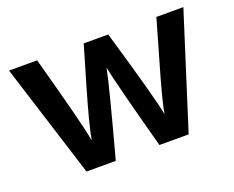

<svg xmlns="http://www.w3.org/2000/svg" viewBox="-88 -654 977 802"><g transform="rotate(-20 400.5 -253.5)"><path d="M303 0H173L13 -507H138Q224 -194 238 -115Q248 -176 296 -340L345 -507H454Q548 -187 561 -114Q571 -173 620 -340L668 -507H788L627 0H497Q415 -303 400 -379Q385 -302 303 0Z"/></g></svg>

Font: Hind Mysuru SemiBold
Style: Regular
Weight: 600
Designer: Manushi Parikh, Hitesh Malaviya
Foundry: Indian Type Foundry
Version: Version 0.703;PS 1.0;hotconv 1.0.86;makeotf.lib2.5.63406